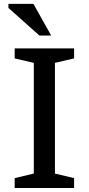

<svg xmlns="http://www.w3.org/2000/svg" viewBox="-20 -948 448 968"><path d="M353.5 -50V0H54V-50L150.5 -73V-631L54 -653.5V-704H353.5V-653.5L257 -631V-73ZM238 -769H178.5L22.5 -908V-928.5H148.5Z"/></svg>

Font: Newsreader 7pt
Style: Regular
Weight: 400
Designer: Hugues Gentile
Foundry: Production Type
Version: Version 1.003